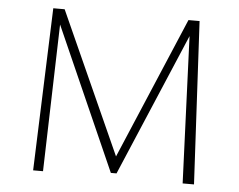

<svg xmlns="http://www.w3.org/2000/svg" viewBox="-49 -716 965 774"><g transform="rotate(5 434.0 -329.0)"><path d="M717 0 693 -594 448 -17H425L169 -595L152 0H112L136 -658H182L440 -85L683 -658H728L763 0Z"/></g></svg>

Font: Ysabeau Light
Style: Regular
Weight: 300
Designer: Christian Thalmann (Catharsis Fonts)
Version: Version 0.003